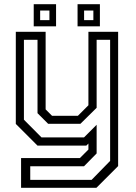

<svg xmlns="http://www.w3.org/2000/svg" viewBox="-20 -691 643 911"><path d="M158 0 55 -103V-540H196.5V-172L227 -141.5H349.5L399.5 -191.5V-540H540.5V97L437.5 200H80V59H359L399.5 18.5V-10L389.5 0ZM123.5 162.5H414.5L502.5 72.5V-502H438.5V-179.5L361.5 -103.5H208.5L158 -154V-502H93.5V-123L177 -39H378.5L438.5 -99V37L378.5 98H123.5ZM348 -566V-671H454V-566ZM140 -566V-671H246V-566ZM170.5 -595.5H214.5V-641H170.5ZM379 -595.5H423V-641H379Z"/></svg>

Font: Tourney Thin
Style: Regular
Weight: 400
Version: Version 1.015